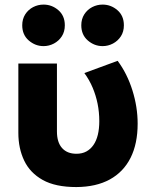

<svg xmlns="http://www.w3.org/2000/svg" viewBox="-20 -780 650 816"><path d="M304.5 15Q215.5 15 161.5 -15.2Q107.5 -45.5 82.8 -97.5Q58 -149.5 58 -215V-510H222V-221.5Q222 -175 243.8 -150.8Q265.5 -126.5 305 -126.5Q329 -126.5 347 -136.2Q365 -146 377.2 -163.8Q389.5 -181.5 395.8 -207.2Q402 -233 402 -265Q402 -303 394.8 -339Q387.5 -375 373.5 -408Q359.5 -441 338.5 -469.5L480 -521.5Q520.5 -467 542.8 -396Q565 -325 565 -254.5Q565 -169 534.8 -109Q504.5 -49 446.5 -17.2Q388.5 14.5 304.5 15ZM165 -584Q130 -584 102.2 -608Q74.5 -632 74.5 -672.5Q74.5 -699 87.2 -719Q100 -739 120.8 -749.8Q141.5 -760.5 165 -760.5Q200.5 -760.5 228 -736.8Q255.5 -713 255.5 -672.5Q255.5 -645.5 242.8 -625.8Q230 -606 209.2 -595Q188.5 -584 165 -584ZM416 -584Q381 -584 353.2 -608Q325.5 -632 325.5 -672.5Q325.5 -699 338.2 -719Q351 -739 371.8 -749.8Q392.5 -760.5 416 -760.5Q451.5 -760.5 479 -736.8Q506.5 -713 506.5 -672.5Q506.5 -645.5 493.8 -625.8Q481 -606 460.2 -595Q439.5 -584 416 -584Z"/></svg>

Font: Geologica Thin Roman
Style: Bold
Weight: 700
Version: Version 1.010;gftools[0.9.28]